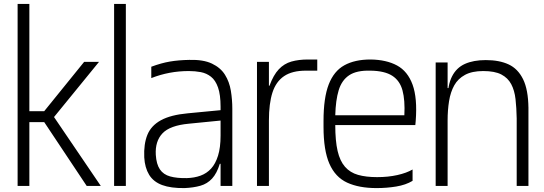

<svg xmlns="http://www.w3.org/2000/svg" viewBox="-20 -950 2777 981"><path d="M70 0V-930H130V-382H206L410 -634H486L256 -352L495 0H423L206 -326H130V0Z M563 0V-930H623V0Z M1107 0V-307Q1107 -313 1107 -328Q1107 -343 1107 -360Q1107 -377 1107 -390.5Q1107 -404 1107 -405Q1107 -466 1094 -503Q1081 -540 1058 -558Q1035 -576 1006 -581.5Q977 -587 945 -587Q894 -587 846.5 -578Q799 -569 753 -551V-609Q804 -628 848 -635.5Q892 -643 947 -644Q1019 -646 1063 -625Q1107 -604 1129.5 -568Q1152 -532 1159.5 -486.5Q1167 -441 1167 -394V0ZM923 11Q853 12 808.5 -4.5Q764 -21 742 -57Q720 -93 717 -146Q714 -214 733 -261Q752 -308 802 -335.5Q852 -363 939 -371L1127 -389V-336L945 -318Q848 -309 810 -268.5Q772 -228 776 -159Q779 -111 797 -84.5Q815 -58 849.5 -48.5Q884 -39 934 -40Q973 -41 1004.5 -52.5Q1036 -64 1058.5 -88.5Q1081 -113 1094 -154.5Q1107 -196 1107 -257L1125 -113H1103Q1088 -64 1063.5 -37.5Q1039 -11 1004 -1Q969 9 923 11Z M1293 0V-634H1354V-512H1357Q1377 -567 1404.5 -596Q1432 -625 1469 -635.5Q1506 -646 1554 -646H1601V-589H1543Q1473 -589 1431.5 -561Q1390 -533 1372 -477Q1354 -421 1354 -334V0Z M1904 11Q1814 11 1753.5 -17Q1693 -45 1663 -113.5Q1633 -182 1633 -302V-332Q1633 -450 1659.5 -518.5Q1686 -587 1739.5 -616.5Q1793 -646 1873 -646Q1954 -645 2008.5 -615.5Q2063 -586 2088 -517.5Q2113 -449 2104 -332L2102 -311H1693Q1693 -230 1705 -178.5Q1717 -127 1743 -97.5Q1769 -68 1809.5 -56.5Q1850 -45 1907 -45Q1963 -45 2010 -55.5Q2057 -66 2088 -84V-26Q2053 -5 2004.5 3Q1956 11 1904 11ZM1693 -361H2046Q2050 -438 2036.5 -488Q2023 -538 1984 -563Q1945 -588 1873 -589Q1802 -591 1764 -565.5Q1726 -540 1710.5 -489Q1695 -438 1693 -361Z M2267 -334V-442Q2267 -515 2289.5 -559.5Q2312 -604 2355.5 -623.5Q2399 -643 2462 -643Q2531 -643 2578.5 -621Q2626 -599 2652.5 -545.5Q2679 -492 2680 -398L2620 -345Q2619 -399 2614 -443.5Q2609 -488 2592 -520Q2575 -552 2541.5 -569.5Q2508 -587 2449 -587Q2392 -587 2356 -567.5Q2320 -548 2301 -514Q2282 -480 2274.5 -434Q2267 -388 2267 -334ZM2206 0V-631H2267V-442V0ZM2269 -436 2234 -461V-500H2280ZM2620 0V-360L2680 -403V0Z"/></svg>

Font: Matangi Light
Style: Regular
Weight: 400
Version: Version 3.002